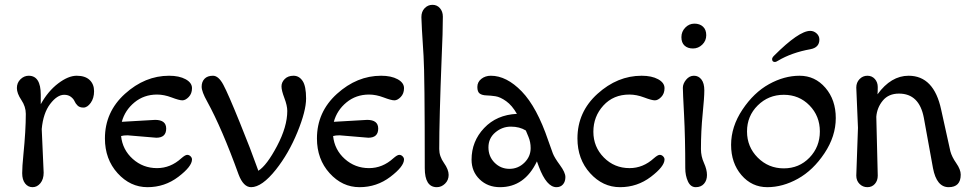

<svg xmlns="http://www.w3.org/2000/svg" viewBox="-20 -770 4038 796"><path d="M153 -235 161 -54Q161 -27 147.5 -10.5Q134 6 115 6Q96 6 84 -9.5Q72 -25 72 -52Q72 -79 77 -129Q87 -229 87 -298Q87 -328 68.5 -355.5Q50 -383 50 -405Q50 -427 65 -441.5Q80 -456 99 -456Q149 -456 149 -377V-338Q179 -392 221 -424Q263 -456 298 -456Q333 -456 351.5 -438.5Q370 -421 370 -392Q370 -363 356 -343.5Q342 -324 326 -324Q310 -324 301.5 -332.5Q293 -341 289 -350.5Q285 -360 274 -368.5Q263 -377 246 -377Q217 -377 188 -339Q159 -301 153 -235Z M628 -199 509 -209Q492 -209 482 -206Q488 -149 530.5 -111Q573 -73 631 -73Q687 -73 732 -114Q748 -128 756 -128Q764 -128 770 -122Q776 -116 776 -109Q776 -80 719.5 -37Q663 6 591.5 6Q520 6 467.5 -52Q415 -110 415 -196Q415 -306 498 -381Q581 -456 681 -456Q723 -456 749.5 -441.5Q776 -427 776 -404.5Q776 -382 762.5 -368Q749 -354 736 -354Q723 -354 691.5 -366Q660 -378 631 -378Q577 -378 537.5 -345.5Q498 -313 485 -265L623 -273Q669 -273 669 -237Q669 -199 628 -199Z M839 -349Q816 -390 816 -410.5Q816 -431 828 -443.5Q840 -456 863 -456Q886 -456 906 -418.5Q926 -381 974 -262.5Q1022 -144 1043 -84L1051 -62Q1086 -84 1128.5 -164.5Q1171 -245 1171 -310Q1171 -332 1159 -363.5Q1147 -395 1147 -412Q1147 -429 1160.5 -442.5Q1174 -456 1197 -456Q1220 -456 1234.5 -434.5Q1249 -413 1249 -361.5Q1249 -310 1213 -222Q1177 -134 1124 -67Q1066 6 1021 6Q989 6 969 -47Q900 -238 839 -349Z M1507 -199 1388 -209Q1371 -209 1361 -206Q1367 -149 1409.5 -111Q1452 -73 1510 -73Q1566 -73 1611 -114Q1627 -128 1635 -128Q1643 -128 1649 -122Q1655 -116 1655 -109Q1655 -80 1598.5 -37Q1542 6 1470.5 6Q1399 6 1346.5 -52Q1294 -110 1294 -196Q1294 -306 1377 -381Q1460 -456 1560 -456Q1602 -456 1628.5 -441.5Q1655 -427 1655 -404.5Q1655 -382 1641.5 -368Q1628 -354 1615 -354Q1602 -354 1570.5 -366Q1539 -378 1510 -378Q1456 -378 1416.5 -345.5Q1377 -313 1364 -265L1502 -273Q1548 -273 1548 -237Q1548 -199 1507 -199Z M1741 -73Q1741 -462 1736 -538Q1727 -676 1727 -699Q1727 -722 1740.5 -736Q1754 -750 1773 -750Q1792 -750 1804 -736Q1816 -722 1816 -701Q1816 -638 1811 -530Q1801 -276 1801 -152Q1801 -122 1820.5 -94.5Q1840 -67 1840 -45Q1840 -23 1825 -8.5Q1810 6 1791 6Q1741 6 1741 -73Z M2287 6Q2246 6 2214 -79L2206 -101Q2155 6 2053 6Q2002 6 1968.5 -26.5Q1935 -59 1935 -108Q1935 -184 1987 -239Q2039 -294 2123 -298Q2103 -333 2078.5 -350.5Q2054 -368 2034 -371Q2014 -374 1996.5 -374.5Q1979 -375 1969 -382Q1959 -389 1959 -409.5Q1959 -430 1975.5 -443Q1992 -456 2015 -456Q2080 -456 2143 -391Q2206 -326 2253 -187L2272 -134Q2279 -116 2301.5 -85.5Q2324 -55 2324 -36Q2324 -17 2314 -5.5Q2304 6 2287 6ZM2180 -156Q2180 -181 2171 -202.5Q2162 -224 2160 -229Q2134 -245 2098 -245Q2062 -245 2033.5 -221Q2005 -197 2005 -159Q2005 -121 2030.5 -95.5Q2056 -70 2092 -70Q2128 -70 2154 -95.5Q2180 -121 2180 -156Z M2589 -378Q2523 -378 2481.5 -332.5Q2440 -287 2440 -224Q2440 -161 2483.5 -117Q2527 -73 2590 -73Q2646 -73 2691 -114Q2707 -128 2715 -128Q2723 -128 2729 -122Q2735 -116 2735 -109Q2735 -80 2678.5 -37Q2622 6 2550.5 6Q2479 6 2426.5 -52Q2374 -110 2374 -196Q2374 -306 2457 -381Q2540 -456 2640 -456Q2682 -456 2708.5 -441.5Q2735 -427 2735 -404.5Q2735 -382 2721.5 -368Q2708 -354 2695 -354Q2682 -354 2650.5 -366Q2619 -378 2589 -378Z M2821 -73Q2821 -199 2816 -294Q2811 -389 2811 -406Q2811 -423 2824.5 -439.5Q2838 -456 2857 -456Q2876 -456 2888 -440.5Q2900 -425 2900 -395.5Q2900 -366 2893 -296.5Q2886 -227 2886 -152Q2886 -122 2898.5 -94.5Q2911 -67 2911 -44.5Q2911 -22 2898.5 -8Q2886 6 2864.5 6Q2843 6 2832 -18Q2821 -42 2821 -73ZM2853 -569Q2831 -569 2818 -581Q2805 -593 2805 -616Q2805 -639 2821 -655.5Q2837 -672 2859 -672Q2881 -672 2894.5 -659.5Q2908 -647 2908 -624Q2908 -601 2891.5 -585Q2875 -569 2853 -569Z M3181 -525Q3181 -531 3189 -539Q3292 -642 3339 -642Q3354 -642 3365.5 -631.5Q3377 -621 3377 -606Q3377 -573 3340 -566Q3262 -552 3205 -518Q3197 -513 3193 -513Q3181 -513 3181 -525ZM3121.5 -333Q3077 -289 3077 -225Q3077 -161 3121.5 -116.5Q3166 -72 3229.5 -72Q3293 -72 3336 -116.5Q3379 -161 3379 -225Q3379 -289 3336 -333Q3293 -377 3229.5 -377Q3166 -377 3121.5 -333ZM3161 6Q3097 6 3054 -44Q3011 -94 3011 -169.5Q3011 -245 3058 -315.5Q3105 -386 3168 -421Q3231 -456 3295 -456Q3359 -456 3402 -406Q3445 -356 3445 -280.5Q3445 -205 3398 -134.5Q3351 -64 3288 -29Q3225 6 3161 6Z M3613 -286 3619 -42Q3619 -21 3607 -7.5Q3595 6 3576 6Q3557 6 3543.5 -7.5Q3530 -21 3530 -42L3537 -240Q3537 -240 3530 -407Q3530 -428 3543.5 -442Q3557 -456 3576 -456Q3595 -456 3607 -442.5Q3619 -429 3619 -409Q3619 -389 3618 -379Q3674 -456 3747 -456Q3852 -456 3882 -315L3920 -143Q3926 -120 3944.5 -93.5Q3963 -67 3963 -46Q3963 6 3913 6Q3863 6 3848 -73L3810 -282Q3791 -382 3707 -382Q3664 -382 3640 -353Q3616 -324 3613 -286Z"/></svg>

Font: Macondo
Style: Regular
Weight: 400
Version: Version 2.001